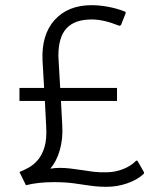

<svg xmlns="http://www.w3.org/2000/svg" viewBox="-20 -795 620 740"><path d="M391 -75Q357 -75 327 -79.5Q297 -84 264 -88.5Q231 -93 188 -93Q125 -93 80 -81L55 -132Q72 -139 90.5 -149Q109 -159 125.5 -178Q142 -197 151.5 -228Q161 -259 158 -308L153 -406H55V-456H150L144 -560Q139 -661 190.5 -718Q242 -775 333 -775Q363 -775 396 -769Q429 -763 460 -751Q466 -749 464 -743L447 -700Q444 -695 439 -696Q379 -720 334 -720Q268 -720 236.5 -686Q205 -652 205 -580Q205 -575 205.5 -570Q206 -565 206 -560L212 -456H431V-406H215L220 -311Q223 -260 210.5 -216.5Q198 -173 174 -145Q193 -148 209 -148Q231 -148 251.5 -145.5Q272 -143 292 -140Q316 -136 340.5 -133Q365 -130 394 -131Q426 -132 455 -143.5Q484 -155 503 -174Q508 -179 511 -173L534 -133Q537 -128 533 -124Q509 -102 470.5 -88.5Q432 -75 391 -75Z"/></svg>

Font: Gowun Dodum
Style: Regular
Weight: 400
Designer: Yanghee Ryu
Foundry: Yanghee Ryu
Version: Version 2.000